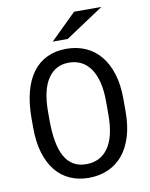

<svg xmlns="http://www.w3.org/2000/svg" viewBox="-99 -989 840 1072"><g transform="rotate(-10 321.0 -453.0)"><path d="M583 -318.4Q583 -238.3 564 -176.8Q544.9 -115.2 510 -73.7Q475.1 -32.2 426 -11Q377 10.3 317.4 10.3Q258.8 10.3 211.2 -11Q163.6 -32.2 129.9 -73.7Q96.2 -115.2 77.6 -176.8Q59.1 -238.3 59.1 -318.4V-372.1Q59.1 -456.5 76.2 -521.7Q93.3 -586.9 126.2 -631.1Q159.2 -675.3 207.3 -698.2Q255.4 -721.2 317.4 -721.2Q377 -721.2 425.8 -699.7Q474.6 -678.2 509.5 -636.2Q544.4 -594.2 563.7 -532.7Q583 -471.2 583 -391.6ZM485.4 -392.6Q485.4 -454.1 473.9 -501Q462.4 -547.9 440.7 -579.3Q418.9 -610.8 387.9 -626.7Q356.9 -642.6 317.4 -642.6Q241.2 -642.6 198.7 -579.3Q156.2 -516.1 156.2 -392.6V-346.7Q156.2 -277.8 165.5 -225.6Q174.8 -173.3 194.3 -138.2Q213.9 -103 244.4 -85.2Q274.9 -67.4 317.4 -67.4Q396.5 -67.4 440.9 -130.1Q485.4 -192.9 485.4 -318.4ZM396.5 -917.5H551.3L335 -773.9H250Z"/></g></svg>

Font: Ufes Sans
Style: Regular
Weight: 400
Designer: Ricardo Esteves, Filipe Motta, Cassio Ferreira, Ana Quintelato & Breno Mello
Foundry: ProDesignUfes - Ricardo Esteves, Filipe Motta, Cassio Ferreira, Ana Quintelato & Breno Mello (This is a derivative work,
Version: Version 2.0